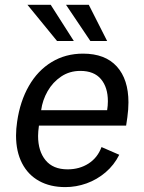

<svg xmlns="http://www.w3.org/2000/svg" viewBox="-20 -754 590 784"><path d="M319 -535Q409.5 -535 457 -482.5Q504.5 -430 504.5 -336Q504.5 -307.5 500 -275L495 -241H139Q135.5 -215.5 135.5 -199Q135.5 -137 166 -99.8Q196.5 -62.5 256 -62.5Q304.5 -62.5 341.5 -86.2Q378.5 -110 394.5 -153.5L467 -122Q446 -80 411 -50.2Q376 -20.5 333.5 -5.2Q291 10 246.5 10Q185 10 139.8 -15Q94.5 -40 70 -87.5Q45.5 -135 45.5 -200.5Q45.5 -227.5 50 -257.5Q62 -340.5 98 -403.2Q134 -466 190.8 -500.5Q247.5 -535 319 -535ZM417.5 -304Q420.5 -323 420.5 -340.5Q420.5 -397.5 392.2 -431Q364 -464.5 308 -464.5Q264 -464.5 229.8 -441.5Q195.5 -418.5 174.5 -381.8Q153.5 -345 148 -304ZM417.5 -586.5H349L249.5 -734.5H342.5ZM187 -734.5 281.5 -586.5H213L92 -734.5Z"/></svg>

Font: 1883 Sans
Style: Italic
Weight: 400
Italic angle: -8°
Designer: 1883 Sans project is a fork of Public Sans.
Version: Version 1.009